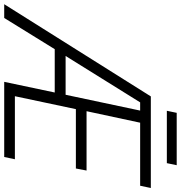

<svg xmlns="http://www.w3.org/2000/svg" viewBox="-47 -888 880 935"><g transform="rotate(90 393.5 -420.0)"><path d="M-54 0 395 -714H841L830 -662H523L467 -401H756L746 -349H457L394 -52H701L690 0H324L376 -246H165L13 0ZM198 -299H387L464 -662H424ZM465 -792 475 -840H730L720 -792Z"/></g></svg>

Font: Noto Sans Light
Style: Italic
Weight: 300
Italic angle: -12°
Designer: Monotype Design Team
Foundry: Monotype Imaging Inc.
Version: Version 2.013; ttfautohint (v1.8.4.7-5d5b)